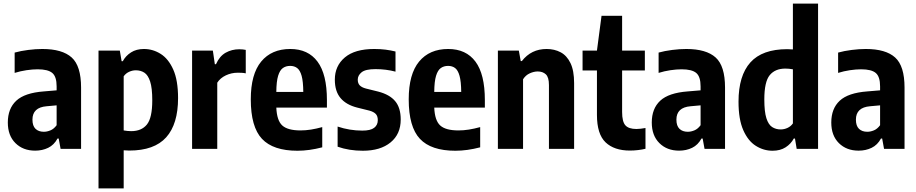

<svg xmlns="http://www.w3.org/2000/svg" viewBox="-20 -828 5098 1068"><path d="M175.5 10Q108 10 65.8 -32Q23.5 -74 23.5 -146.5Q23.5 -224 70.5 -267.8Q117.5 -311.5 223.5 -319.5L295 -325.5V-347.5Q295 -401.5 271 -422Q247 -442.5 189.5 -442.5Q161 -442.5 127.2 -437.5Q93.5 -432.5 61.5 -422.5V-535.5Q95.5 -545 137 -550.2Q178.5 -555.5 215.5 -555.5Q326.5 -555.5 378.8 -508.2Q431 -461 431 -341V0H317L306.5 -57.5H300Q280.5 -21.5 248 -5.8Q215.5 10 175.5 10ZM160.5 -162.5Q160.5 -128 177.5 -111.5Q194.5 -95 224 -95Q241.5 -95 260.5 -102.8Q279.5 -110.5 295 -131.5V-242L239.5 -237Q160.5 -230.5 160.5 -162.5Z M528 220V-546.5H646.5L656.5 -487.5H663Q679 -517.5 708.8 -536.5Q738.5 -555.5 780.5 -555.5Q830.5 -555.5 873.8 -528.2Q917 -501 943.8 -441Q970.5 -381 970.5 -282.5Q970.5 -138 904.5 -64.2Q838.5 9.5 699 9.5Q684.5 9.5 668 8V220ZM710 -98.5Q767 -98.5 797 -135.2Q827 -172 827 -270Q827 -338.5 815.2 -374.5Q803.5 -410.5 783 -423.8Q762.5 -437 735.5 -437Q716.5 -437 698 -428.5Q679.5 -420 668 -403.5V-102.5Q690 -98.5 710 -98.5Z M1048.5 0V-546.5H1164L1175 -471H1181.5Q1201 -515.5 1235.2 -534.8Q1269.5 -554 1311 -554Q1321 -554 1330.5 -553Q1340 -552 1347 -550.5V-420Q1336 -422.5 1324.5 -423Q1313 -423.5 1302 -423.5Q1267.5 -423.5 1236.2 -408.8Q1205 -394 1188.5 -368V0Z M1634.5 10.5Q1499.5 10.5 1437.2 -55.8Q1375 -122 1375 -275.5Q1375 -415.5 1432.8 -485.5Q1490.5 -555.5 1594.5 -555.5Q1694 -555.5 1746.2 -485.2Q1798.5 -415 1798.5 -271.5V-229.5H1517Q1520 -157.5 1550.2 -130Q1580.5 -102.5 1651.5 -102.5Q1680 -102.5 1709.8 -107.2Q1739.5 -112 1772.5 -121V-8.5Q1700 10.5 1634.5 10.5ZM1594 -461.5Q1570.5 -461.5 1553.5 -449.5Q1536.5 -437.5 1527 -406.2Q1517.5 -375 1517 -316.5H1667Q1666.5 -375 1657.8 -406.2Q1649 -437.5 1633 -449.5Q1617 -461.5 1594 -461.5Z M1998.5 10.5Q1921.5 10.5 1858 -12V-124Q1925 -101.5 1995.5 -101.5Q2041 -101.5 2061.2 -117Q2081.5 -132.5 2081.5 -159.5Q2081.5 -182.5 2070 -194.2Q2058.5 -206 2035.5 -212.5L1967 -229.5Q1905.5 -245 1874 -282.8Q1842.5 -320.5 1842.5 -385Q1842.5 -461.5 1898.2 -508.5Q1954 -555.5 2061.5 -555.5Q2095.5 -555.5 2124.8 -551.8Q2154 -548 2180 -541.5V-429.5Q2127 -443.5 2069 -443.5Q2013 -443.5 1991.5 -426Q1970 -408.5 1970 -385Q1970 -364.5 1981.2 -353Q1992.5 -341.5 2015.5 -335.5L2084 -318.5Q2147.5 -302 2178.2 -265.2Q2209 -228.5 2209 -163Q2209 -82 2152.5 -35.8Q2096 10.5 1998.5 10.5Z M2513 10.5Q2378 10.5 2315.8 -55.8Q2253.5 -122 2253.5 -275.5Q2253.5 -415.5 2311.2 -485.5Q2369 -555.5 2473 -555.5Q2572.5 -555.5 2624.8 -485.2Q2677 -415 2677 -271.5V-229.5H2395.5Q2398.5 -157.5 2428.8 -130Q2459 -102.5 2530 -102.5Q2558.5 -102.5 2588.2 -107.2Q2618 -112 2651 -121V-8.5Q2578.5 10.5 2513 10.5ZM2472.5 -461.5Q2449 -461.5 2432 -449.5Q2415 -437.5 2405.5 -406.2Q2396 -375 2395.5 -316.5H2545.5Q2545 -375 2536.2 -406.2Q2527.5 -437.5 2511.5 -449.5Q2495.5 -461.5 2472.5 -461.5Z M2749.5 0V-546.5H2866L2876.5 -488.5H2883Q2935 -555.5 3020.5 -555.5Q3064 -555.5 3098.5 -537.2Q3133 -519 3153.2 -477.2Q3173.5 -435.5 3173.5 -365.5V0H3033.5V-355Q3033.5 -398.5 3016.2 -414.5Q2999 -430.5 2971 -430.5Q2950 -430.5 2927 -420.2Q2904 -410 2889.5 -387V0Z M3484 9.5Q3396.5 9.5 3348.5 -36.2Q3300.5 -82 3300.5 -188.5V-436H3220.5V-546.5H3300.5L3326 -740H3440.5V-546.5H3567V-436H3440.5V-205Q3440.5 -151 3458.8 -130.8Q3477 -110.5 3520 -110.5Q3531.5 -110.5 3543.8 -112Q3556 -113.5 3570.5 -116V-0.5Q3552.5 4 3529.2 6.8Q3506 9.5 3484 9.5Z M3757.5 10Q3690 10 3647.8 -32Q3605.5 -74 3605.5 -146.5Q3605.5 -224 3652.5 -267.8Q3699.5 -311.5 3805.5 -319.5L3877 -325.5V-347.5Q3877 -401.5 3853 -422Q3829 -442.5 3771.5 -442.5Q3743 -442.5 3709.2 -437.5Q3675.5 -432.5 3643.5 -422.5V-535.5Q3677.5 -545 3719 -550.2Q3760.5 -555.5 3797.5 -555.5Q3908.5 -555.5 3960.8 -508.2Q4013 -461 4013 -341V0H3899L3888.5 -57.5H3882Q3862.5 -21.5 3830 -5.8Q3797.5 10 3757.5 10ZM3742.5 -162.5Q3742.5 -128 3759.5 -111.5Q3776.5 -95 3806 -95Q3823.5 -95 3842.5 -102.8Q3861.5 -110.5 3877 -131.5V-242L3821.5 -237Q3742.5 -230.5 3742.5 -162.5Z M4277.5 10.5Q4227.5 10.5 4184.2 -16.8Q4141 -44 4114.5 -104Q4088 -164 4088 -262.5Q4088 -407 4154 -480.8Q4220 -554.5 4359.5 -554.5Q4373.5 -554.5 4390.5 -553V-808H4530.5V0H4411.5L4402 -57.5H4395.5Q4379.5 -27.5 4349.8 -8.5Q4320 10.5 4277.5 10.5ZM4322.5 -108Q4342 -108 4360.5 -116.5Q4379 -125 4390.5 -141.5V-442.5Q4368.5 -446.5 4348.5 -446.5Q4291.5 -446.5 4261.5 -409.8Q4231.5 -373 4231.5 -275Q4231.5 -206.5 4243 -170.5Q4254.5 -134.5 4275.2 -121.2Q4296 -108 4322.5 -108Z M4756 10Q4688.5 10 4646.2 -32Q4604 -74 4604 -146.5Q4604 -224 4651 -267.8Q4698 -311.5 4804 -319.5L4875.5 -325.5V-347.5Q4875.5 -401.5 4851.5 -422Q4827.5 -442.5 4770 -442.5Q4741.5 -442.5 4707.8 -437.5Q4674 -432.5 4642 -422.5V-535.5Q4676 -545 4717.5 -550.2Q4759 -555.5 4796 -555.5Q4907 -555.5 4959.2 -508.2Q5011.5 -461 5011.5 -341V0H4897.5L4887 -57.5H4880.5Q4861 -21.5 4828.5 -5.8Q4796 10 4756 10ZM4741 -162.5Q4741 -128 4758 -111.5Q4775 -95 4804.5 -95Q4822 -95 4841 -102.8Q4860 -110.5 4875.5 -131.5V-242L4820 -237Q4741 -230.5 4741 -162.5Z"/></svg>

Font: Encode Sans Condensed
Style: Bold
Weight: 700
Width: 3
Designer: Multiple Designers
Foundry: Impallari Type
Version: Version 3.000; ttfautohint (v1.8.3) -l 8 -r 50 -G 200 -x 14 